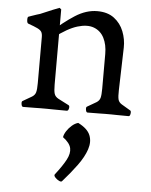

<svg xmlns="http://www.w3.org/2000/svg" viewBox="-58 -559 758 965"><g transform="rotate(5 320.5 -76.5)"><path d="M477 0Q464 0 447.5 0.5Q431 1 389 1Q382 1 380 -12Q378 -25 383 -28Q415 -46 429.5 -55Q444 -64 448 -78.5Q452 -93 452 -125V-300Q452 -347 435 -380.5Q418 -414 384 -427Q350 -440 300.5 -425Q251 -410 186 -360L162 -381Q227 -440 282.5 -475.5Q338 -511 394 -511Q446 -511 479 -486Q512 -461 527.5 -421.5Q543 -382 542 -340L536 -125Q535 -93 538.5 -78.5Q542 -64 556.5 -55Q571 -46 602 -28Q607 -25 605 -12Q603 1 596 1Q554 1 538 0.5Q522 0 509 0ZM152 0Q139 0 122.5 0.5Q106 1 64 1Q57 1 55 -12Q53 -25 58 -28Q90 -46 104.5 -55Q119 -64 123 -78.5Q127 -93 127 -125V-356Q127 -374 121.5 -383Q116 -392 100.5 -399.5Q85 -407 54 -418Q47 -420 46.5 -435.5Q46 -451 51 -453Q56 -455 68 -459Q80 -463 91.5 -467Q103 -471 108 -472Q153 -491 171 -498.5Q189 -506 203 -511L212 -504V-125Q212 -93 216.5 -78.5Q221 -64 237.5 -55Q254 -46 290 -28Q297 -25 294.5 -12Q292 1 284 1Q236 1 217.5 0.5Q199 0 184 0ZM277 135Q279 121 289.5 104.5Q300 88 315.5 74.5Q331 61 347 57Q395 81 408 113.5Q421 146 408 185Q395 224 363.5 267Q332 310 292 355Q288 361 276.5 355.5Q265 350 256.5 340.5Q248 331 252 325Q288 279 305.5 246Q323 213 317.5 187Q312 161 277 135Z"/></g></svg>

Font: Anvers
Style: Regular
Weight: 400
Designer: Ishtar van Looy
Version: Version 1.000